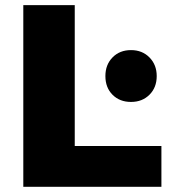

<svg xmlns="http://www.w3.org/2000/svg" viewBox="-20 -720 650 740"><path d="M69.8 0V-700.2H268.1V-157.2H602.1V0ZM386.2 -426.8Q386.2 -470.7 413.8 -498.8Q441.4 -526.9 484.9 -526.9Q528.3 -526.9 556.2 -498.5Q584 -470.2 584 -426.8Q584 -382.8 556.2 -355Q528.3 -327.1 484.9 -327.1Q441.4 -327.1 413.8 -354.7Q386.2 -382.3 386.2 -426.8Z"/></svg>

Font: Montserrat ExtraBold
Style: Regular
Weight: 800
Designer: Julieta Ulanovsky
Foundry: Julieta Ulanovsky
Version: Version 9.000